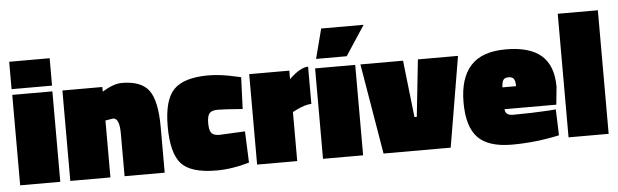

<svg xmlns="http://www.w3.org/2000/svg" viewBox="-47 -889 3437 1068"><g transform="rotate(-5 1671.0 -355.0)"><path d="M28 0V-505H252V0ZM27 -537V-690H253V-537Z M532 0H308V-505H531V-479Q594 -518 641 -518Q749 -518 792 -459.5Q835 -401 835 -253V0H611V-238Q611 -325 575 -325L532 -318Z M1124 -518Q1193 -518 1277 -498L1305 -492L1298 -315Q1195 -323 1160 -323Q1125 -323 1112.5 -307.5Q1100 -292 1100 -252.5Q1100 -213 1112.5 -198Q1125 -183 1157 -183L1300 -190L1307 -15Q1211 13 1124 13Q980 13 927 -46.5Q874 -106 874 -254.5Q874 -403 931 -460.5Q988 -518 1124 -518Z M1575 0H1351V-505H1575V-458Q1638 -518 1681 -518V-310Q1647 -310 1593 -283L1575 -274Z M1719 0V-505H1943V0ZM1772 -723H2009L1900 -557H1729Z M1972 -505H2210L2246 -187H2259L2293 -505H2517L2432 0H2057Z M2749 -187Q2750 -152 2794 -152Q2894 -152 2994 -158L3033 -161L3038 -16Q2905 13 2773.5 13Q2642 13 2583.5 -47.5Q2525 -108 2525 -243.5Q2525 -379 2588 -448.5Q2651 -518 2784.5 -518Q2918 -518 2983 -461Q3048 -404 3048 -286L3038 -187ZM2824 -309Q2824 -338 2815.5 -350Q2807 -362 2786 -362Q2765 -362 2757 -350Q2749 -338 2748 -309Z M3090 0V-690H3314V0Z"/></g></svg>

Font: Titillium Web Black
Style: Regular
Weight: 900
Version: Version 1.002;PS 35.000;hotconv 1.0.70;makeotf.lib2.5.55311